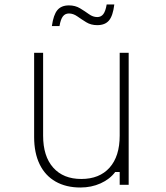

<svg xmlns="http://www.w3.org/2000/svg" viewBox="-20 -823 740 855"><path d="M553 -588V0H513V-57H493Q469 -25 428 -6.5Q387 12 338 12Q274 12 227.5 -14.5Q181 -41 156.5 -91.5Q132 -142 132 -213V-588H172V-219Q172 -127 217 -76.5Q262 -26 342 -26Q423 -26 468 -76.5Q513 -127 513 -219V-588ZM211 -707Q218 -757 235.5 -778Q253 -799 287 -799Q315 -799 336.5 -786Q358 -773 376 -760Q394 -747 413 -747Q430 -747 440 -760Q450 -773 455 -803H489Q483 -753 465.5 -732Q448 -711 413 -711Q385 -711 364 -724Q343 -737 324.5 -750Q306 -763 287 -763Q270 -763 260 -750Q250 -737 245 -707Z"/></svg>

Font: Martian Mono SemiExpanded Thin
Style: Regular
Weight: 250
Monospace: yes
Version: Version 0.930